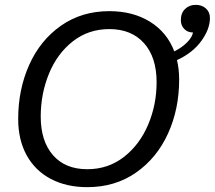

<svg xmlns="http://www.w3.org/2000/svg" viewBox="-20 -760 886 792"><path d="M710 -512Q719 -475 719 -432Q719 -310 673 -209Q627 -108 541 -48Q455 12 340 12Q254 12 189.5 -22Q125 -56 90 -119.5Q55 -183 55 -269Q55 -391 100.5 -492.5Q146 -594 231.5 -654Q317 -714 431 -714Q528 -714 598.5 -670.5Q669 -627 699 -548Q731 -564 752 -585.5Q773 -607 776 -626Q754 -626 740 -640.5Q726 -655 726 -677Q726 -706 743.5 -723Q761 -740 787 -740Q813 -740 829.5 -725Q846 -710 846 -686Q846 -640 810.5 -591Q775 -542 710 -512ZM626 -421Q626 -524 574 -582Q522 -640 431 -640Q345 -640 280.5 -589.5Q216 -539 182 -456Q148 -373 148 -279Q148 -178 198.5 -120Q249 -62 340 -62Q426 -62 491 -112.5Q556 -163 591 -245.5Q626 -328 626 -421Z"/></svg>

Font: Thasadith
Style: Bold Italic
Weight: 700
Italic angle: -9°
Designer: Cadson Demak Co.,Ltd.
Foundry: Cadson Demak Co.,Ltd.
Version: Version 1.000; ttfautohint (v1.6)